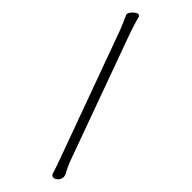

<svg xmlns="http://www.w3.org/2000/svg" viewBox="-256 -785 861 861"><g transform="rotate(45 175.0 -354.0)"><path d="M41 -641 257 -48Q264 -29 270.5 -10.5Q277 8 283 28Q286 37 293 39Q295 40 298 40Q309 40 319 29.5Q329 19 329 5Q329 -2 326 -8Q308 -41 298 -69L84 -659Q79 -673 72 -695Q65 -717 60 -737Q57 -748 49 -748Q39 -748 25.5 -734.5Q12 -721 12 -710Q12 -707 13 -706Q20 -691 27 -675Q34 -659 41 -641Z"/></g></svg>

Font: Klee One
Style: Regular
Weight: 400
Designer: Fontworks Inc.
Foundry: Fontworks Inc.
Version: Version 1.100